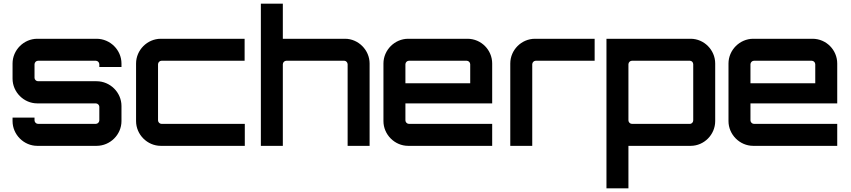

<svg xmlns="http://www.w3.org/2000/svg" viewBox="-20 -790 4607 1040"><path d="M182 0H503C577 0 638 -61 638 -134V-216C638 -289 577 -350 503 -350H186C176 -350 167 -359 167 -368V-442C167 -452 176 -461 186 -461H499C509 -461 518 -452 518 -442V-427H638V-446C638 -519 577 -580 503 -580H182C109 -580 48 -519 48 -446V-364C48 -291 109 -230 182 -230H499C509 -230 518 -221 518 -212V-138C518 -128 509 -119 499 -119H186C176 -119 167 -128 167 -138V-153H48V-134C48 -61 109 0 182 0Z M851 0H1306V-119H855C845 -119 836 -128 836 -138V-442C836 -452 845 -461 855 -461H1305V-580H851C778 -580 717 -519 717 -446V-134C717 -61 778 0 851 0Z M1512 0V-442C1512 -452 1521 -461 1531 -461H1845C1854 -461 1863 -452 1863 -442V0H1982V-446C1982 -519 1921 -580 1849 -580H1512V-770H1393V0Z M2191 0H2646V-119H2195C2185 -119 2176 -128 2176 -138V-230H2646V-446C2646 -519 2587 -580 2512 -580H2191C2118 -580 2057 -519 2057 -446V-134C2057 -61 2118 0 2191 0ZM2176 -339V-442C2176 -452 2185 -461 2195 -461H2508C2518 -461 2527 -452 2527 -442V-339Z M2863 0V-442C2863 -452 2872 -461 2882 -461H3201V-580H2878C2804 -580 2744 -519 2744 -446V0Z M3384 230V0H3721C3794 0 3854 -61 3854 -134V-446C3854 -519 3794 -580 3721 -580H3265V230ZM3403 -119C3393 -119 3384 -128 3384 -138V-442C3384 -452 3393 -461 3403 -461H3717C3727 -461 3735 -452 3735 -442V-138C3735 -128 3727 -119 3717 -119Z M4060 0H4515V-119H4064C4054 -119 4045 -128 4045 -138V-230H4515V-446C4515 -519 4456 -580 4381 -580H4060C3987 -580 3926 -519 3926 -446V-134C3926 -61 3987 0 4060 0ZM4045 -339V-442C4045 -452 4054 -461 4064 -461H4377C4387 -461 4396 -452 4396 -442V-339Z"/></svg>

Font: Orbitron SemiBold
Style: Regular
Weight: 600
Designer: Matt McInerney
Foundry: The League of Moveable Type
Version: Version 2.001